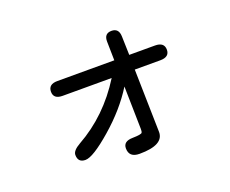

<svg xmlns="http://www.w3.org/2000/svg" viewBox="-109 -790 1217 1014"><g transform="rotate(-20 500.0 -282.5)"><path d="M644.5 -378.9 652.3 -27.3Q654.3 47.9 516.6 47.9Q458 47.9 458 -3.9Q458 -43 509.8 -43.9Q561.5 -44.9 564.5 -53.7Q567.4 -57.6 567.4 -73.2L562.5 -313.5Q497.1 -208 388.7 -113.8Q280.3 -19.5 237.3 -19.5Q195.3 -19.5 195.3 -62.5Q195.3 -86.9 238.3 -111.3Q406.2 -205.1 514.6 -378.9H239.3Q188.5 -378.9 188.5 -419.9Q188.5 -461.9 239.3 -461.9H559.6L557.6 -567.4Q556.6 -613.3 598.6 -613.3Q639.6 -613.3 640.6 -566.4L643.6 -461.9H788.1Q839.8 -461.9 839.8 -419.9Q839.8 -378.9 788.1 -378.9Z"/></g></svg>

Font: MotoyaLMaru
Style: W3 mono
Weight: 400
Version: Version 1.01